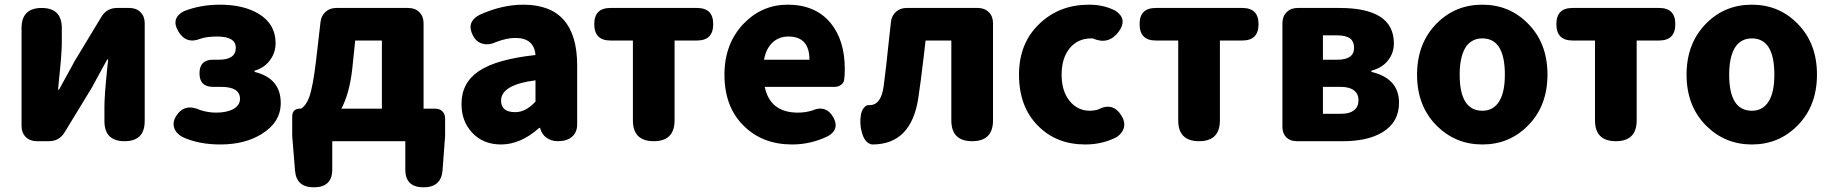

<svg xmlns="http://www.w3.org/2000/svg" viewBox="-20 -603 7820 820"><path d="M137 0Q108 0 90 -18Q72 -36 72 -65V-483Q72 -569 158 -569Q244 -569 244 -483V-421Q244 -374 231 -253Q229 -231 228 -220H232Q240 -235 261 -273Q288 -321 297 -339L413 -531Q436 -569 480 -569H533Q562 -569 580 -551Q598 -533 598 -504V-284V-86Q598 0 512 0Q426 0 426 -86V-148Q426 -194 438 -312Q441 -337 442 -349H438Q429 -333 406 -291Q382 -246 373 -230L256 -38Q233 0 189 0Z M921 14Q828 14 759 -18Q731 -34 724 -57Q716 -81 732 -107Q768 -164 835 -133Q869 -122 903 -122Q948 -122 976 -137Q1005 -153 1005 -181Q1005 -232 924 -232H890Q832 -232 832 -290Q832 -348 890 -348H915Q987 -348 987 -399Q987 -447 907 -447Q865 -447 837 -438Q775 -412 741 -470Q709 -525 765 -555Q836 -583 919 -583Q1020 -583 1085 -544Q1157 -500 1157 -419Q1157 -381 1136 -350Q1112 -314 1067 -301V-296Q1179 -269 1179 -163Q1179 -81 1098 -31Q1026 14 921 14Z M1320 197Q1246 197 1240 126L1228 -22V-105Q1228 -139 1262 -139H1265Q1287 -151 1301 -189Q1317 -235 1330 -346L1349 -510Q1352 -536 1370.5 -552.5Q1389 -569 1416 -569H1572H1724Q1753 -569 1771 -551Q1789 -533 1789 -504V-139H1838Q1858 -139 1869.5 -127.5Q1881 -116 1881 -96V-22L1870 125Q1864 197 1789 197Q1711 197 1711 121V0H1399V121Q1399 197 1320 197ZM1438 -139H1611V-284V-430H1497L1484 -305Q1472 -203 1438 -139Z M2120 14Q2043 14 1996 -37Q1951 -85 1951 -159Q1951 -250 2026 -300Q2101 -350 2267 -368Q2261 -441 2181 -441Q2145 -441 2100 -424Q2069 -409 2043 -416Q2015 -422 2000 -451Q1970 -508 2027 -539Q2123 -583 2215 -583Q2445 -583 2445 -323V-161V-72Q2445 -37 2422 -18Q2400 0 2363 0Q2335 0 2314.5 -14.5Q2294 -29 2287 -55V-57H2283Q2204 14 2120 14ZM2181 -124Q2225 -124 2267 -169V-260Q2189 -250 2152 -226Q2120 -205 2120 -173Q2120 -124 2181 -124Z M2772 0Q2683 0 2683 -89V-430H2587Q2518 -430 2518 -500Q2518 -569 2587 -569H2772H2957Q3026 -569 3026 -500Q3026 -430 2957 -430H2861V-89Q2861 0 2772 0Z M3363 14Q3237 14 3157 -65Q3074 -146 3074 -284Q3074 -417 3157 -503Q3235 -583 3344 -583Q3463 -583 3528 -504Q3588 -430 3588 -308Q3588 -281 3585 -260Q3583 -249 3571.5 -240.5Q3560 -232 3545 -232H3413H3246Q3269 -122 3388 -122Q3419 -122 3449 -131Q3477 -144 3500.5 -136.5Q3524 -129 3539 -102Q3567 -51 3517 -22Q3444 14 3363 14ZM3243 -348H3340H3437Q3437 -447 3347 -447Q3308 -447 3281 -423Q3252 -397 3243 -348Z M3704 14Q3673 8 3661 -37Q3650 -74 3657 -114Q3660 -130 3669 -142Q3680 -156 3692 -154Q3693 -154 3694 -154Q3743 -154 3754 -235Q3763 -301 3777 -436Q3782 -485 3785 -509Q3788 -536 3806.5 -552.5Q3825 -569 3852 -569H4006H4156Q4185 -569 4203 -551Q4221 -533 4221 -504V-89Q4221 0 4132 0Q4043 0 4043 -89V-430H3933Q3930 -407 3925 -361Q3911 -243 3902 -185Q3872 14 3706 14Q3705 14 3704 14Z M4615 14Q4492 14 4414 -65Q4332 -146 4332 -284Q4332 -421 4422 -504Q4506 -583 4631 -583Q4695 -583 4744 -557Q4797 -522 4758 -468Q4714 -409 4647 -439Q4644 -439 4641 -439Q4583 -439 4548.5 -397Q4514 -355 4514 -284Q4514 -214 4548 -172Q4582 -130 4635 -130Q4651 -130 4669 -135Q4735 -170 4772 -105Q4786 -80 4780 -57.5Q4774 -35 4750 -18Q4689 14 4615 14Z M5101 0Q5012 0 5012 -89V-430H4916Q4847 -430 4847 -500Q4847 -569 4916 -569H5101H5286Q5355 -569 5355 -500Q5355 -430 5286 -430H5190V-89Q5190 0 5101 0Z M5518 0Q5490 0 5473.5 -16.5Q5457 -33 5457 -61V-504Q5457 -533 5475 -551Q5493 -569 5522 -569H5701Q5933 -569 5933 -418Q5933 -379 5911 -349Q5886 -314 5837 -301V-296Q5955 -268 5955 -164Q5955 -81 5884 -38Q5821 0 5716 0H5586ZM5630 -117H5707Q5746 -117 5765 -134Q5782 -148 5782 -176Q5782 -201 5764 -216Q5744 -232 5706 -232H5630ZM5630 -348H5692Q5763 -348 5763 -399Q5763 -425 5747 -438Q5728 -452 5692 -452H5630Z M6311 14Q6197 14 6117 -65Q6032 -149 6032 -284Q6032 -419 6117 -504Q6196 -583 6311 -583Q6425 -583 6504 -504Q6589 -420 6589 -284.5Q6589 -149 6504 -65Q6425 14 6311 14ZM6311 -130Q6359 -130 6384 -172Q6407 -211 6407 -284Q6407 -439 6311 -439Q6262 -439 6237 -397Q6214 -356 6214 -284Q6214 -130 6311 -130Z M6881 0Q6792 0 6792 -89V-430H6696Q6627 -430 6627 -500Q6627 -569 6696 -569H6881H7066Q7135 -569 7135 -500Q7135 -430 7066 -430H6970V-89Q6970 0 6881 0Z M7462 14Q7348 14 7268 -65Q7183 -149 7183 -284Q7183 -419 7268 -504Q7347 -583 7462 -583Q7576 -583 7655 -504Q7740 -420 7740 -284.5Q7740 -149 7655 -65Q7576 14 7462 14ZM7462 -130Q7510 -130 7535 -172Q7558 -211 7558 -284Q7558 -439 7462 -439Q7413 -439 7388 -397Q7365 -356 7365 -284Q7365 -130 7462 -130Z"/></svg>

Font: GenSenRounded TW H
Style: Regular
Weight: 900
Version: Version 1.501;PS 1;hotconv 16.6.51;makeotf.lib2.5.65220